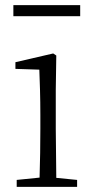

<svg xmlns="http://www.w3.org/2000/svg" viewBox="-20 -727 365 747"><path d="M32 -664H292V-707H32ZM133 0H280V-27L199 -35L197 -226V-377L199 -511L187 -519L40 -485V-459L133 -456C135 -405 137 -349 137 -281V-226C137 -172 136 -91 134 -36L45 -27V0Z"/></svg>

Font: Noto Serif CJK HK ExtraLight
Style: Regular
Weight: 200
Designer: Ryoko NISHIZUKA 西塚涼子 (kana & ideographs); Frank Grießhammer (Latin, Greek & Cyrillic); Wenlong ZHANG 张文龙 (bopomofo); San
Foundry: Adobe
Version: Version 2.001;hotconv 1.1.0;makeotfexe 2.6.0